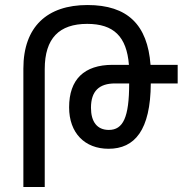

<svg xmlns="http://www.w3.org/2000/svg" viewBox="-20 -744 735 764"><path d="M73 0H158V-469C158 -592 216 -649 327 -649C432 -649 484 -599 493 -486H428C315 -486 255 -428 255 -317C255 -215 317 -152 412 -152C516 -152 579 -226 580 -412H687V-486H579C567 -645 488 -724 328 -724C168 -724 73 -638 73 -471ZM494 -412C494 -277 470 -227 413 -227C366 -227 342 -260 342 -315C342 -382 375 -412 438 -412Z"/></svg>

Font: Noto Sans Armenian Condensed
Style: Regular
Weight: 400
Width: 3
Designer: Monotype Design Team
Foundry: Monotype Imaging Inc.
Version: Version 2.008